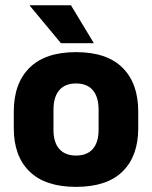

<svg xmlns="http://www.w3.org/2000/svg" viewBox="-20 -707 587 741"><path d="M273.4 14.2Q154.7 14.2 93.9 -45.2Q33.2 -104.6 33.2 -211.9V-276.5Q33.2 -385.4 94.1 -445.6Q155 -505.8 273.4 -505.8Q392.2 -505.8 452.9 -445.6Q513.5 -385.4 513.5 -276.5V-211.9Q513.5 -104.6 453 -45.2Q392.6 14.2 273.4 14.2ZM273.4 -106.7Q316.2 -106.7 338.3 -132.3Q360.5 -157.9 360.5 -205.5V-283.2Q360.5 -332.8 338.3 -358.9Q316.2 -384.9 273.4 -384.9Q231 -384.9 208.7 -358.9Q186.4 -332.8 186.4 -283.2V-205.5Q186.4 -157.9 208.7 -132.3Q231 -106.7 273.4 -106.7ZM253.8 -686.8 341.4 -541.8V-540.2H215.3L95 -684.9V-686.8Z"/></svg>

Font: Anek Gurmukhi Medium
Style: Regular
Weight: 500
Designer: Sarang Kulkarni (Gurmukhi), Yesha Goshar (Latin)
Foundry: Ek Type
Version: Version 1.003